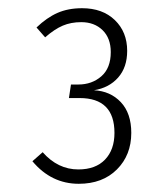

<svg xmlns="http://www.w3.org/2000/svg" viewBox="-20 -763 400 468"><path d="M290 -639Q290 -599 268 -574Q246 -549 209 -543Q249 -541 274.5 -514Q300 -487 300 -439Q300 -385 265 -350Q230 -315 172 -315Q105 -315 59 -370L84 -392Q121 -350 171 -350Q213 -350 236 -374Q259 -398 259 -439Q259 -524 174 -524H148L153 -557H171Q204 -557 227 -577Q250 -597 250 -636Q250 -670 230 -689.5Q210 -709 178 -709Q153 -709 133 -700.5Q113 -692 90 -672L69 -696Q94 -720 120 -731.5Q146 -743 180 -743Q230 -743 260 -714Q290 -685 290 -639Z"/></svg>

Font: Fira Sans Condensed ExtraLight
Style: Regular
Weight: 275
Width: 3
Designer: Carrois Corporate & Edenspiekermann AG
Foundry: Carrois Corporate GbR & Edenspiekermann AG
Version: Version 4.203